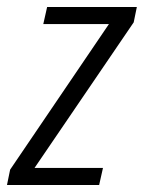

<svg xmlns="http://www.w3.org/2000/svg" viewBox="-43 -530 412 550"><path d="M-23 0 -14 -44 269 -461H81L92 -510H349L340 -466L56 -49H252L241 0Z"/></svg>

Font: Saira Condensed Light
Style: Italic
Weight: 300
Width: 3
Italic angle: -12°
Designer: Hector Gatti with collaboration of the Omnibus-Type team
Foundry: Omnibus-Type
Version: Version 1.101